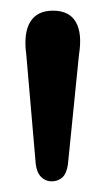

<svg xmlns="http://www.w3.org/2000/svg" viewBox="-20 -796 198 360"><path d="M76.5 -456Q65.6 -456 57.4 -463.9Q49.2 -471.9 47.1 -487.7L29.3 -693.4Q23.8 -733.6 36.6 -754.8Q49.4 -776 79.4 -776Q109.9 -776 122.2 -754.7Q134.5 -733.5 128.1 -693.6L107.3 -487.3Q104.8 -470.5 96.8 -463.2Q88.8 -456 76.5 -456Z"/></svg>

Font: Fraunces SuperSoft 9pt
Style: Regular
Weight: 900
Version: Version 1.000;[b76b70a41]